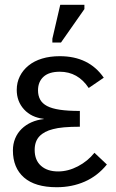

<svg xmlns="http://www.w3.org/2000/svg" viewBox="-20 -773 486 803"><path d="M223 -56Q265 -56 306 -77.5Q347 -99 375 -134L427 -85Q388 -37 334.5 -13.5Q281 10 217 10Q127 10 80.5 -30.5Q34 -71 34 -144Q34 -171 43.5 -194Q53 -217 70.5 -234Q88 -251 111.5 -261.5Q135 -272 163 -275V-276Q111 -282 80.5 -315.5Q50 -349 50 -397Q50 -428 63 -454Q76 -480 99.5 -499Q123 -518 156 -528Q189 -538 230 -538Q352 -538 414 -448L351 -405Q306 -473 230 -473Q185 -473 162 -452Q139 -431 139 -395Q139 -373 148 -356.5Q157 -340 177 -329.5Q197 -319 230.5 -314Q264 -309 314 -309V-243Q238 -243 202 -233Q165 -224 145 -203Q125 -182 125 -146Q125 -103 151.5 -79.5Q178 -56 223 -56ZM199 -595V-611L232 -753H333V-735L235 -595Z"/></svg>

Font: Libra Sans
Style: Regular
Weight: 400
Foundry: Context Ltd
Version: Version 1.000; ttfautohint (v1.3)